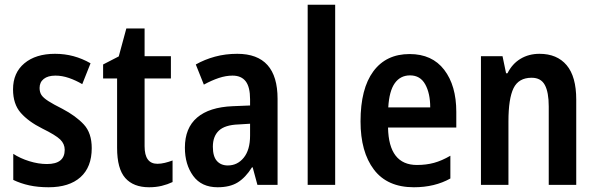

<svg xmlns="http://www.w3.org/2000/svg" viewBox="-20 -780 2514 810"><path d="M367 -155Q367 -75 319.5 -32.5Q272 10 185 10Q140 10 103.5 2Q67 -6 36 -21V-131Q65 -112 103.5 -100Q142 -88 178 -88Q253 -88 253 -148Q253 -173 234 -191.5Q215 -210 158 -238Q100 -267 67.5 -304Q35 -341 35 -403Q35 -473 83 -513Q131 -553 212 -553Q253 -553 290 -543Q327 -533 362 -513L327 -425Q300 -441 271 -451Q242 -461 214 -461Q182 -461 164.5 -447Q147 -433 147 -409Q147 -391 155 -379Q163 -367 184 -353.5Q205 -340 243 -321Q300 -291 333.5 -255Q367 -219 367 -155Z M644 -89Q659 -89 675.5 -93Q692 -97 708 -103V-12Q687 -2 662.5 4Q638 10 609 10Q543 10 508.5 -29Q474 -68 474 -156V-449H415V-508L481 -542L513 -660H590V-543H701V-449H590V-163Q590 -89 644 -89Z M981 -553Q1151 -553 1151 -363V0H1066L1046 -74H1043Q1016 -31 983 -10.5Q950 10 898 10Q830 10 795 -38Q760 -86 760 -157Q760 -240 811.5 -284Q863 -328 962 -332L1035 -335V-361Q1035 -413 1016.5 -437Q998 -461 961 -461Q933 -461 903 -451Q873 -441 840 -423L806 -508Q843 -529 887 -541Q931 -553 981 -553ZM986 -255Q929 -253 903.5 -229Q878 -205 878 -161Q878 -120 895 -101Q912 -82 941 -82Q982 -82 1008.5 -115Q1035 -148 1035 -208V-258Z M1394 0H1278V-760H1394Z M1708 -552Q1803 -552 1854 -485.5Q1905 -419 1905 -308V-242H1617Q1620 -84 1739 -84Q1778 -84 1811 -93Q1844 -102 1880 -123V-27Q1814 10 1726 10Q1614 10 1557.5 -64.5Q1501 -139 1501 -268Q1501 -406 1555 -479Q1609 -552 1708 -552ZM1710 -462Q1669 -462 1645.5 -429Q1622 -396 1618 -327H1795Q1795 -386 1774 -424Q1753 -462 1710 -462Z M2256 -553Q2330 -553 2370.5 -505Q2411 -457 2411 -360V0H2295V-331Q2295 -391 2278.5 -421.5Q2262 -452 2223 -452Q2168 -452 2146.5 -408Q2125 -364 2125 -268V0H2009V-543H2100L2115 -471H2121Q2141 -511 2176 -532Q2211 -553 2256 -553Z"/></svg>

Font: Noto Sans Hebrew Condensed SemiBold
Style: Regular
Weight: 600
Width: 3
Designer: Monotype Design Team
Foundry: Monotype Imaging Inc.
Version: Version 2.004; ttfautohint (v1.8.4.7-5d5b)